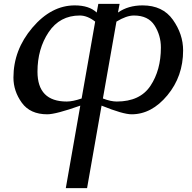

<svg xmlns="http://www.w3.org/2000/svg" viewBox="-20 -719 982 983"><path d="M425.8 244.1H316.9L391.1 -178.2Q265.6 -133.8 222.2 -133.8Q134.3 -133.8 91.6 -193.1Q48.8 -252.4 48.8 -321.8Q48.8 -463.4 145.8 -577.4Q242.7 -691.4 362.8 -691.4Q436.5 -691.4 475.1 -654.8L483.4 -699.2H592.3L584 -654.8Q636.2 -691.4 710 -691.4Q813 -691.4 865.2 -617.7Q917.5 -543.9 917.5 -460.9Q917.5 -328.1 836.9 -231Q756.3 -133.8 653.8 -133.8Q609.9 -133.8 500 -178.2ZM321.8 -199.2Q352.5 -199.2 397.9 -214.8L467.3 -608.4Q427.2 -639.6 388.7 -639.6Q286.1 -639.6 229 -554.2Q171.9 -468.8 171.9 -352.1Q171.9 -199.2 321.8 -199.2ZM577.6 -199.2Q696.8 -199.2 750.2 -279.5Q803.7 -359.9 803.7 -475.6Q803.7 -538.1 771.2 -588.9Q738.8 -639.6 665.5 -639.6Q627.4 -639.6 576.2 -608.4L506.8 -214.8Q546.9 -199.2 577.6 -199.2Z"/></svg>

Font: Kelvinch
Style: Bold Italic
Weight: 700
Italic angle: -10°
Designer: Paul James Miller
Foundry: High-Logic / Made with FontCreator
Version: Version 3.30 September 23, 2016